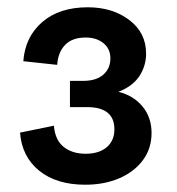

<svg xmlns="http://www.w3.org/2000/svg" viewBox="-20 -816 486 527"><path d="M214 -309Q135 -309 87.5 -347.5Q40 -386 35 -452L128 -471Q131 -432 154.5 -413Q178 -394 215 -394Q252 -394 273 -412Q294 -430 294 -461Q294 -522 219 -522H172V-594H208Q244 -594 263.5 -611Q283 -628 283 -656Q283 -682 264 -697.5Q245 -713 215 -713Q178 -713 158.5 -692.5Q139 -672 137 -638L44 -648Q49 -715 96 -755.5Q143 -796 221 -796Q289 -796 335 -761Q381 -726 381 -669Q381 -635 362.5 -607Q344 -579 305 -564Q346 -554 371 -524Q396 -494 396 -451Q396 -408 372 -376Q348 -344 307 -326.5Q266 -309 214 -309Z"/></svg>

Font: BDO Grotesk DemiBold
Style: Regular
Weight: 600
Designer: Deni Anggara
Foundry: Lokal Container
Version: Version 2.000